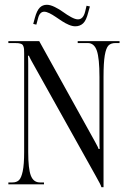

<svg xmlns="http://www.w3.org/2000/svg" viewBox="-20 -771 530 803"><path d="M15 0ZM349 -719Q340.8 -685.5 327.5 -673.2Q314.2 -661 295 -661Q282.8 -661 268 -667.2Q253.2 -673.5 239.5 -682.5Q225.8 -691.5 212.6 -700.5Q199.5 -709.5 186.8 -715.8Q174 -722 165 -722Q146 -722 139 -694L132 -668L119 -671L126 -697Q134.5 -727.5 146.4 -739.2Q158.2 -751 176 -751Q190.5 -751 209.6 -741.5Q228.8 -732 244.4 -720.5Q260 -709 277.4 -699.5Q294.8 -690 306 -690Q328 -690 336 -722L342 -747L356 -744ZM15 0V-8H32Q49.2 -8 59.2 -17.4Q69.2 -26.8 75.1 -55Q81 -83.2 81 -135V-548Q81 -558.8 80.5 -565.1Q80 -571.5 78 -576.9Q76 -582.2 73.5 -584.6Q71 -587 65.2 -588.6Q59.5 -590.2 53.2 -590.6Q47 -591 36 -591H15V-599H144L377 -179Q392 -152.2 392 -148H397Q396 -157 396 -183V-449Q396 -527 385 -559Q374 -591 347 -591H305V-599H480V-591H463Q443.8 -591 433.6 -580.6Q423.5 -570.2 418.2 -539.4Q413 -508.5 413 -449V12H404Q404 6 380 -36L118 -505Q114 -511.8 109.8 -519.8Q105.5 -527.8 103.2 -532.6Q101 -537.5 101 -538H97Q98 -529 98 -502V-135Q98 -65.2 109 -36.6Q120 -8 147 -8H164V0Z"/></svg>

Font: FogtwoNo5
Style: Regular
Weight: 400
Designer: gluk (gluksza@wp.pl)
Foundry: gluk (gluksza@wp.pl)
Version: Version 0.87